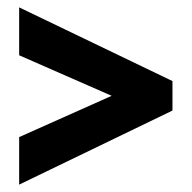

<svg xmlns="http://www.w3.org/2000/svg" viewBox="-20 -620 522 521"><path d="M32 -119V-248L283 -360L32 -470V-600L448 -400V-320Z"/></svg>

Font: Noto Sans Tamil ExtraCondensed ExtraBold
Style: Regular
Weight: 800
Width: 2
Designer: Jelle Bosma - Monotype Design Team
Foundry: Monotype Imaging Inc.
Version: Version 2.004; ttfautohint (v1.8.4.7-5d5b)